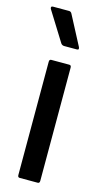

<svg xmlns="http://www.w3.org/2000/svg" viewBox="-120 -734 403 770"><g transform="rotate(15 81.5 -349.0)"><path d="M48 0Q40 0 40 -10V-480Q40 -490 48 -490H123Q131 -490 131 -480V-10Q131 0 123 0ZM84 -557Q75 -557 70 -564L-6 -686Q-9 -691 -7.5 -694.5Q-6 -698 -1 -698H66Q74 -698 78 -690L142 -568Q144 -563 143 -560Q142 -557 136 -557Z"/></g></svg>

Font: Sofia Sans Extra Condensed SemiBold
Style: Regular
Weight: 600
Designer: Botio Nikoltchev, Ani Petrova
Foundry: lettersoup
Version: Version 4.101